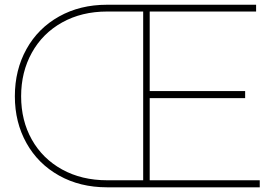

<svg xmlns="http://www.w3.org/2000/svg" viewBox="-20 -798 1180 818"><path d="M1086.7 0H435.6Q321.1 0 231.7 -50Q142.2 -100 92.8 -188.3Q43.3 -276.7 43.3 -387.8Q43.3 -500 92.8 -588.9Q142.2 -677.8 231.7 -727.8Q321.1 -777.8 435.6 -777.8H1071.1V-748.9H617.8V-410H1024.4V-380H617.8V-30H1086.7ZM590 -748.9H436.7Q327.8 -748.9 244.4 -702.2Q161.1 -655.6 115.6 -573.3Q70 -491.1 70 -387.8Q70 -284.4 115.6 -203.3Q161.1 -122.2 244.4 -76.1Q327.8 -30 436.7 -30H590Z"/></svg>

Font: Paperlogy 1 Thin
Style: Regular
Weight: 250
Designer: redesigned by Lee Juim, glyphs from Gmarket Sans & Montserrat
Foundry: PT&
Version: Version 1.001